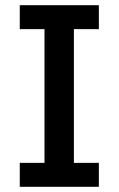

<svg xmlns="http://www.w3.org/2000/svg" viewBox="-20 -718 456 738"><path d="M56 0V-92H151V-606H56V-698H360V-606H264V-92H360V0Z"/></svg>

Font: IBM Plex Thai Medium
Style: Regular
Weight: 500
Designer: Mike Abbink, Paul van der Laan, Pieter van Rosmalen, Ben Mitchell, Mark Frömberg
Foundry: Bold Monday
Version: Version 1.0